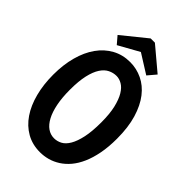

<svg xmlns="http://www.w3.org/2000/svg" viewBox="-244 -885 989 989"><g transform="rotate(45 250.0 -391.0)"><path d="M17.1 0ZM251 18.1Q195.8 18.1 152.3 -6.6Q108.9 -31.2 78.9 -75.4Q48.8 -119.6 33 -180.4Q17.1 -241.2 17.1 -313Q17.1 -385.3 33.4 -445.3Q49.8 -505.4 80.3 -548.3Q110.8 -591.3 154.3 -615.2Q197.8 -639.2 252 -639.2Q298.8 -639.2 340.8 -619.1Q382.8 -599.1 414.3 -558.6Q445.8 -518.1 464.4 -456.5Q482.9 -395 482.9 -312Q482.9 -252 473.6 -204.1Q464.4 -156.2 448.2 -119.6Q432.1 -83 410.2 -56.9Q388.2 -30.8 362.3 -14.2Q336.4 2.4 308.1 10.3Q279.8 18.1 251 18.1ZM132.8 -318.8Q132.8 -261.7 141.6 -217.8Q150.4 -173.8 166.3 -144Q182.1 -114.3 203.9 -99.1Q225.6 -84 252 -84Q274.4 -84 295.2 -95.2Q315.9 -106.4 331.5 -133.3Q347.2 -160.2 356.7 -204.3Q366.2 -248.5 366.2 -314Q366.2 -376.5 356 -419.4Q345.7 -462.4 329.6 -489Q313.5 -515.6 293.2 -527.3Q272.9 -539.1 252.9 -539.1Q229 -539.1 207.3 -528.3Q185.5 -517.6 168.9 -492.2Q152.3 -466.8 142.6 -424.6Q132.8 -382.3 132.8 -318.8ZM106.9 -691.9 240.2 -799.8H271L397 -693.8L358.9 -648.9L253.9 -714.8L141.1 -651.9Z"/></g></svg>

Font: InconsolataGo
Style: Bold
Weight: 700
Designer: Raph Levien, Kirill Tkachev(cyreal.org)
Foundry: Raph Levien, Kirill Tkachev(cyreal.org)
Version: Version 1.015; ttfautohint (v0.92) -l 8 -r 50 -G 200 -x 14 -